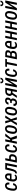

<svg xmlns="http://www.w3.org/2000/svg" viewBox="3949 -4736 796 8735"><g transform="rotate(-90 4347.5 -369.0)"><path d="M197.8 -64.9Q229.5 -65.4 257.8 -93.8Q286.1 -122.1 291.5 -170.9H381.8Q371.1 -92.8 313.5 -41.5Q255.9 9.8 187.5 9.8Q99.6 9.8 61.5 -56.6Q23.4 -123 40 -227.1L51.8 -299.8Q69.3 -409.2 126 -473.6Q182.6 -538.1 274.9 -538.1Q348.1 -538.1 386.7 -484.4Q425.3 -430.7 409.2 -341.8H318.8Q329.1 -396.5 313.5 -429.2Q297.9 -461.9 261.7 -461.9Q174.3 -461.9 148.9 -299.8L137.2 -227.1Q125 -150.4 136.2 -107.4Q147.5 -64.5 197.8 -64.9Z M731.4 -334.5Q751.5 -461.9 677.7 -461.9Q640.6 -461.9 612.8 -420.9Q585 -379.9 572.3 -314.5H728ZM608.4 9.8Q526.4 9.8 485.4 -55.2Q444.3 -120.1 460.9 -222.7L473.1 -299.8Q490.7 -409.2 549.3 -473.6Q607.9 -538.1 689 -538.1Q769.5 -538.1 804.7 -477.1Q839.8 -416 823.2 -312L812.5 -243.7H561L557.6 -222.7Q545.4 -149.4 562 -107.4Q578.6 -65.4 626.5 -64.9Q703.1 -64.9 752 -115.7L769 -52.2Q711.4 9.8 608.4 9.8Z M837.9 0H818.4L834 -79.1L848.1 -79.6Q883.3 -79.6 903.8 -124Q924.3 -168.5 955.6 -299.3L1007.8 -528.3H1304.7L1199.2 0H1102.1L1191.9 -451.7H1087.4L1052.2 -299.3Q1013.7 -136.7 968.3 -68.4Q922.9 0 837.9 0Z M1512.2 -75.2Q1544.9 -75.2 1567.9 -103.5Q1590.8 -131.8 1599.6 -174.8Q1608.4 -218.8 1597.7 -246.1Q1586.9 -273.4 1551.8 -273.9H1467.3L1427.7 -75.2ZM1566.9 -350.1Q1640.6 -350.6 1676.3 -301.8Q1711.9 -252.9 1695.8 -172.4Q1679.7 -91.8 1628.4 -45.9Q1577.1 0 1497.1 0H1315.4L1420.9 -528.3H1518.1L1482.4 -350.1Z M1934.1 -64.9Q1965.8 -65.4 1994.1 -93.8Q2022.5 -122.1 2027.8 -170.9H2118.2Q2107.4 -92.8 2049.8 -41.5Q1992.2 9.8 1923.8 9.8Q1835.9 9.8 1797.9 -56.6Q1759.8 -123 1776.4 -227.1L1788.1 -299.8Q1805.7 -409.2 1862.3 -473.6Q1918.9 -538.1 2011.2 -538.1Q2084.5 -538.1 2123 -484.4Q2161.6 -430.7 2145.5 -341.8H2055.2Q2065.4 -396.5 2049.8 -429.2Q2034.2 -461.9 1998 -461.9Q1910.6 -461.9 1885.3 -299.8L1873.5 -227.1Q1861.3 -150.4 1872.6 -107.4Q1883.8 -64.5 1934.1 -64.9Z M2356.4 -223.1H2315.9L2271.5 0H2174.3L2279.8 -528.3H2377L2332.5 -307.1H2371.1L2519.5 -528.3H2640.1L2443.8 -282.7L2546.4 0H2420.4Z M2726.1 -230Q2700.2 -64.9 2788.1 -64.9Q2834 -65.4 2863.8 -111.3Q2893.6 -157.2 2905.3 -230L2916 -297.4Q2942.4 -461.9 2852.5 -461.9Q2807.6 -461.9 2777.8 -416Q2748 -370.1 2736.8 -297.4ZM2989.7 -470.7Q3029.8 -403.3 3012.7 -297.4L3002 -230Q2983.9 -117.2 2925.8 -53.7Q2867.7 9.8 2779.8 9.8Q2691.9 9.8 2652.3 -56.6Q2612.3 -123 2629.4 -230L2640.1 -297.4Q2657.7 -409.2 2716.3 -473.6Q2774.9 -538.1 2862.8 -538.1Q2950.7 -538.1 2989.7 -470.7Z M3248 -334H3249.5L3350.6 -528.3H3460.9L3294.4 -267.6L3380.9 0H3271L3229.5 -200.7H3228L3123.5 0H3013.7L3185.5 -267.6L3101.6 -528.3H3210.9Z M3562 -230Q3536.1 -64.9 3624 -64.9Q3669.9 -65.4 3699.7 -111.3Q3729.5 -157.2 3741.2 -230L3752 -297.4Q3778.3 -461.9 3688.5 -461.9Q3643.6 -461.9 3613.8 -416Q3584 -370.1 3572.8 -297.4ZM3825.7 -470.7Q3865.7 -403.3 3848.6 -297.4L3837.9 -230Q3819.8 -117.2 3761.7 -53.7Q3703.6 9.8 3615.7 9.8Q3527.8 9.8 3488.3 -56.6Q3448.2 -123 3465.3 -230L3476.1 -297.4Q3493.7 -409.2 3552.2 -473.6Q3610.8 -538.1 3698.7 -538.1Q3786.6 -538.1 3825.7 -470.7Z M4101.1 -304.7Q4159.2 -304.7 4175.3 -382.3Q4190.9 -463.9 4133.3 -463.9Q4103 -463.9 4078.6 -440.4Q4054.2 -417 4047.9 -381.3H3951.7Q3966.8 -457 4019 -497.1Q4071.3 -537.1 4142.6 -537.1Q4213.9 -537.1 4250.5 -497.6Q4287.1 -458 4271.5 -380.4Q4255.9 -302.7 4184.1 -270Q4250 -236.8 4232.9 -152.3Q4200.7 9.3 4032.7 9.3Q3967.8 9.3 3925.8 -32.2Q3883.8 -73.7 3899.9 -154.3H3996.1Q3986.8 -112.3 4001.5 -87.9Q4016.1 -63.5 4049.3 -63Q4082.5 -62.5 4106 -86.9Q4128.4 -111.3 4137.2 -154.3Q4146 -197.3 4134.3 -215.8Q4122.6 -234.4 4086.9 -233.9H4022.9L4037.1 -304.7Z M4496.6 -272.9H4578.6L4614.7 -452.6H4535.6Q4503.4 -452.6 4479.5 -425.8Q4456.1 -398.4 4448.2 -360.4Q4440.4 -322.3 4452.1 -297.9Q4463.9 -273.4 4496.6 -272.9ZM4550.8 -528.3H4726.6L4621.1 0H4524.4L4564.5 -201.7H4494.6L4361.8 0H4261.7L4406.7 -220.7Q4371.6 -241.2 4356.9 -278.3Q4342.3 -315.4 4352.1 -363.8Q4367.7 -442.4 4419.4 -485.4Q4471.2 -528.3 4550.8 -528.3Z M5089.8 -528.3H5187L5081.5 0H4984.4L5053.2 -345.7L5052.2 -346.2L4835 0H4738.3L4843.8 -528.3H4940.4L4871.1 -181.2L4872.1 -180.7ZM4927.2 -746.6H5000Q4987.3 -671.4 5042.5 -671.4Q5069.8 -671.4 5086.9 -692.4Q5104 -713.4 5109.4 -746.6H5182.6Q5172.4 -683.6 5132.8 -648.4Q5093.3 -613.3 5034.7 -613.8Q4976.1 -614.3 4946.8 -650.4Q4917.5 -686.5 4927.2 -746.6Z M5377 -64.9Q5408.7 -65.4 5437 -93.8Q5465.3 -122.1 5470.7 -170.9H5561Q5550.3 -92.8 5492.7 -41.5Q5435.1 9.8 5366.7 9.8Q5278.8 9.8 5240.7 -56.6Q5202.6 -123 5219.2 -227.1L5231 -299.8Q5248.5 -409.2 5305.2 -473.6Q5361.8 -538.1 5454.1 -538.1Q5527.3 -538.1 5565.9 -484.4Q5604.5 -430.7 5588.4 -341.8H5498Q5508.3 -396.5 5492.7 -429.2Q5477.1 -461.9 5440.9 -461.9Q5353.5 -461.9 5328.1 -299.8L5316.4 -227.1Q5304.2 -150.4 5315.4 -107.4Q5326.7 -64.5 5377 -64.9Z M6022.9 -452.6H5893.6L5803.2 0H5706.1L5796.4 -452.6H5668.5L5683.6 -528.3H6038.1Z M6271.5 -452.6H6202.6L6172.4 -302.2H6246.6Q6314.5 -303.2 6330.1 -376.5Q6338.4 -418.5 6323.7 -435.5Q6309.1 -452.6 6271.5 -452.6ZM6221.2 -74.2Q6286.1 -74.2 6303.2 -153.8Q6311 -194.3 6299.3 -213.4Q6287.6 -232.4 6252.9 -232.4H6158.7L6127 -74.2ZM6286.6 -528.3Q6363.8 -528.3 6402.8 -492.2Q6441.9 -456.1 6427.7 -383.8Q6411.1 -299.8 6334 -272V-270.5Q6375.5 -258.8 6391.6 -226.6Q6407.7 -194.3 6398.9 -148.9Q6382.8 -68.4 6335.4 -34.2Q6288.1 0 6206.5 0H6015.1L6120.6 -528.3Z M6761.2 -334.5Q6781.2 -461.9 6707.5 -461.9Q6670.4 -461.9 6642.6 -420.9Q6614.7 -379.9 6602.1 -314.5H6757.8ZM6638.2 9.8Q6556.2 9.8 6515.1 -55.2Q6474.1 -120.1 6490.7 -222.7L6502.9 -299.8Q6520.5 -409.2 6579.1 -473.6Q6637.7 -538.1 6718.8 -538.1Q6799.3 -538.1 6834.5 -477.1Q6869.6 -416 6853 -312L6842.3 -243.7H6590.8L6587.4 -222.7Q6575.2 -149.4 6591.8 -107.4Q6608.4 -65.4 6656.2 -64.9Q6732.9 -64.9 6781.7 -115.7L6798.8 -52.2Q6741.2 9.8 6638.2 9.8Z M7227.5 0H7130.4L7175.3 -225.6H7026.9L6981.9 0H6885.3L6990.7 -528.3H7087.4L7042 -300.8H7190.4L7235.8 -528.3H7333Z M7683.1 0H7585.9L7630.9 -225.6H7482.4L7437.5 0H7340.8L7446.3 -528.3H7543L7497.6 -300.8H7646L7691.4 -528.3H7788.6Z M7919.4 -230Q7893.6 -64.9 7981.4 -64.9Q8027.3 -65.4 8057.1 -111.3Q8086.9 -157.2 8098.6 -230L8109.4 -297.4Q8135.7 -461.9 8045.9 -461.9Q8001 -461.9 7971.2 -416Q7941.4 -370.1 7930.2 -297.4ZM8183.1 -470.7Q8223.1 -403.3 8206.1 -297.4L8195.3 -230Q8177.2 -117.2 8119.1 -53.7Q8061 9.8 7973.1 9.8Q7885.3 9.8 7845.7 -56.6Q7805.7 -123 7822.8 -230L7833.5 -297.4Q7851.1 -409.2 7909.7 -473.6Q7968.3 -538.1 8056.2 -538.1Q8144 -538.1 8183.1 -470.7Z M8598.1 -528.3H8695.3L8589.8 0H8492.7L8561.5 -345.7L8560.5 -346.2L8343.3 0H8246.6L8352.1 -528.3H8448.7L8379.4 -181.2L8380.4 -180.7ZM8435.5 -746.6H8508.3Q8495.6 -671.4 8550.8 -671.4Q8578.1 -671.4 8595.2 -692.4Q8612.3 -713.4 8617.7 -746.6H8690.9Q8680.7 -683.6 8641.1 -648.4Q8601.6 -613.3 8543 -613.8Q8484.4 -614.3 8455.1 -650.4Q8425.8 -686.5 8435.5 -746.6Z"/></g></svg>

Font: RobotoCondensed-Italic
Style: Italic
Weight: 400
Designer: Google
Version: Version 1.200311; 2013